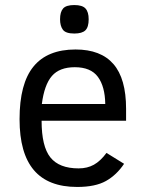

<svg xmlns="http://www.w3.org/2000/svg" viewBox="-20 -722 568 757"><path d="M144 -246.1Q144 -144.5 178.7 -101.3Q213.4 -58.1 290 -58.1Q324.2 -58.1 350.1 -72.5Q376 -86.9 399.9 -119.1L469.2 -76.2Q439.9 -32.2 397.9 -8.5Q356 15.1 284.2 15.1Q169.9 15.1 113.5 -51.3Q57.1 -117.7 57.1 -252Q57.1 -392.6 112.1 -459.7Q167 -526.9 277.8 -526.9Q377.4 -526.9 427.2 -469.5Q477.1 -412.1 477.1 -293V-246.1ZM395 -312Q394 -380.9 366 -418.9Q337.9 -457 274.9 -457Q214.8 -457 184.8 -422.6Q154.8 -388.2 145 -312ZM329.6 -646Q329.6 -615.2 316.7 -602.5Q303.7 -589.8 272.9 -589.8Q238.8 -589.8 227.8 -605Q216.8 -620.1 216.8 -646Q216.8 -674.8 228.8 -688.5Q240.7 -702.1 272.9 -702.1Q304.7 -702.1 317.1 -688.5Q329.6 -674.8 329.6 -646Z"/></svg>

Font: ClearSansRegular
Style: Regular
Weight: 400
Foundry: Intel Corporation
Version: Version 1.00